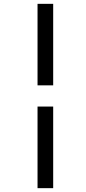

<svg xmlns="http://www.w3.org/2000/svg" viewBox="-20 -889 450 1000"><path d="M175.5 -869H257V-444.5H175.5ZM175.5 -334H257V91H175.5Z"/></svg>

Font: Merriweather 36pt SemiBold
Style: Italic
Weight: 600
Italic angle: -7.8°
Version: Version 2.101